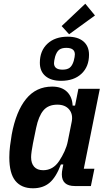

<svg xmlns="http://www.w3.org/2000/svg" viewBox="-20 -999 577 1031"><path d="M382 0Q312 0 312 -63Q312 -76 316 -95L320 -116H307Q281 -47 246 -17.5Q211 12 157 12Q95 12 62.5 -28Q30 -68 30 -154Q30 -184 34 -216Q38 -248 43 -277Q66 -401 120 -467.5Q174 -534 260 -534Q311 -534 339.5 -506.5Q368 -479 370 -432H383L401 -522H516L430 -93H487L468 0ZM212 -85Q265 -85 298 -135Q314 -159 326.5 -186.5Q339 -214 344 -240L365 -345Q373 -385 351.5 -411Q330 -437 288 -437Q239 -437 213 -406Q187 -375 174 -312L157 -229Q153 -209 150 -188Q147 -167 147 -155Q147 -122 163.5 -103.5Q180 -85 212 -85ZM351 -815 311 -859 438 -979 490 -916ZM308 -565Q254 -565 224 -590.5Q194 -616 194 -662Q194 -726 234.5 -764Q275 -802 344 -802Q398 -802 428 -776.5Q458 -751 458 -705Q458 -641 417.5 -603Q377 -565 308 -565ZM316 -625Q341 -625 354.5 -635.5Q368 -646 376 -672Q379 -683 380.5 -692.5Q382 -702 382 -707Q382 -742 336 -742Q311 -742 297.5 -731.5Q284 -721 276 -695Q273 -684 271.5 -674.5Q270 -665 270 -660Q270 -625 316 -625Z"/></svg>

Font: IBM Plex Sans Cond SmBld
Style: Italic
Weight: 600
Width: 3
Italic angle: -11°
Designer: Mike Abbink, Paul van der Laan, Pieter van Rosmalen
Foundry: Bold Monday
Version: Version 1.3